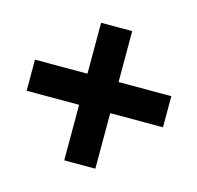

<svg xmlns="http://www.w3.org/2000/svg" viewBox="-75 -586 625 608"><g transform="rotate(15 237.5 -282.5)"><path d="M13 -239H185V-57H287V-239H460V-341H287V-508H185V-341H13Z"/></g></svg>

Font: Charger Sport
Style: BlkNrw
Weight: 900
Designer: Jasper
Foundry: Cannot Into Space Fonts
Version: Version 1.1